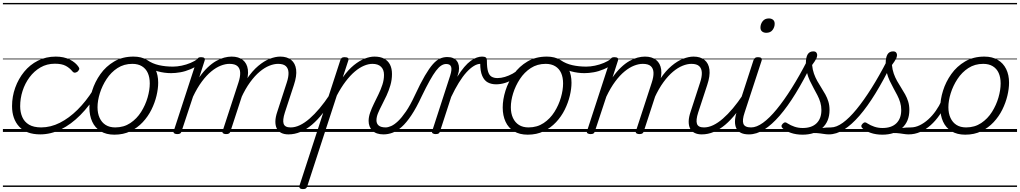

<svg xmlns="http://www.w3.org/2000/svg" viewBox="-20 -909 7028 1323"><path d="M258 17Q161 17 112 -36.5Q63 -90 63 -178Q63 -244 85 -305Q107 -366 146.5 -414.5Q186 -463 241.5 -491Q297 -519 364 -519Q420 -519 461 -498.5Q502 -478 522 -447Q528 -438 525.5 -431Q523 -424 514 -415Q503 -408 495 -408Q487 -408 480 -416Q461 -440 433.5 -455Q406 -470 358 -470Q303 -470 259 -444.5Q215 -419 183.5 -376.5Q152 -334 135.5 -282.5Q119 -231 119 -177Q119 -136 133.5 -102.5Q148 -69 180 -50Q212 -31 265 -31Q275 -31 279.5 -23.5Q284 -16 283 -6.5Q282 3 275.5 10Q269 17 258 17ZM0 369H524V379H0ZM0 -20H524V0H0ZM0 -505H524V-500H0ZM0 -889H524V-879H0Z M256 17Q247 17 242.5 10Q238 3 238.5 -6.5Q239 -16 245.5 -23.5Q252 -31 263 -31Q329 -31 392.5 -63Q456 -95 514.5 -153Q573 -211 622 -289Q628 -297 637 -295Q646 -293 652 -285.5Q658 -278 651 -268Q597 -180 533.5 -116Q470 -52 400 -17.5Q330 17 256 17ZM524 369V379ZM524 -20V0ZM524 -505V-500ZM524 -889V-879Z M768 19Q712 19 673.5 -4.5Q635 -28 615.5 -70.5Q596 -113 596 -168Q596 -223 615 -284Q634 -345 672 -398.5Q710 -452 767 -485.5Q824 -519 900 -519Q954 -519 992 -496.5Q1030 -474 1050 -433.5Q1070 -393 1070 -339Q1070 -298 1058.5 -249.5Q1047 -201 1023.5 -153.5Q1000 -106 963.5 -67Q927 -28 878.5 -4.5Q830 19 768 19ZM774 -31Q833 -31 878 -61Q923 -91 952.5 -138Q982 -185 997 -237Q1012 -289 1012 -334Q1012 -376 998.5 -406Q985 -436 958 -452.5Q931 -469 892 -469Q834 -469 789.5 -440Q745 -411 714.5 -364.5Q684 -318 668 -266.5Q652 -215 652 -170Q652 -128 666.5 -96.5Q681 -65 708 -48Q735 -31 774 -31ZM524 369H1125V379H524ZM524 -20H1125V0H524ZM524 -505H1125V-500H524ZM524 -889H1125V-879H524Z M1159 -405Q1113 -405 1067 -417.5Q1021 -430 976 -458Q968 -463 967.5 -470.5Q967 -478 971.5 -485Q976 -492 982.5 -495Q989 -498 996 -494Q1031 -470 1075.5 -460Q1120 -450 1172 -450Q1200 -450 1231.5 -456.5Q1263 -463 1293 -475.5Q1323 -488 1345 -505Q1353 -511 1359 -509Q1365 -507 1368 -500.5Q1371 -494 1370.5 -486Q1370 -478 1363 -473Q1328 -447 1292.5 -432Q1257 -417 1223 -411Q1189 -405 1159 -405ZM1126 369V379ZM1126 -20V0ZM1126 -505V-500ZM1126 -889V-879Z M1967 17Q1938 17 1917.5 6.5Q1897 -4 1887 -24Q1877 -44 1877.5 -73Q1878 -102 1891 -140L1956 -340Q1969 -379 1968 -408Q1967 -437 1950 -453Q1933 -469 1896 -469Q1868 -469 1835.5 -456Q1803 -443 1769.5 -415Q1736 -387 1703.5 -342.5Q1671 -298 1642 -235H1618Q1646 -313 1682.5 -367Q1719 -421 1759.5 -455Q1800 -489 1839 -504Q1878 -519 1911 -519Q1958 -519 1986.5 -496Q2015 -473 2020.5 -429.5Q2026 -386 2005 -323L1943 -134Q1926 -81 1934.5 -56Q1943 -31 1982 -31Q1991 -31 1995.5 -23.5Q2000 -16 1998.5 -7Q1997 2 1989.5 9.5Q1982 17 1967 17ZM1201 15Q1189 15 1181 10Q1173 5 1177 -6L1336 -494Q1340 -506 1346 -510.5Q1352 -515 1365 -515Q1382 -515 1388 -509Q1394 -503 1390 -491L1353 -376Q1381 -416 1410.5 -444Q1440 -472 1469 -488.5Q1498 -505 1525 -512Q1552 -519 1576 -519Q1624 -519 1653 -496Q1682 -473 1688 -429.5Q1694 -386 1672 -323L1568 -4Q1565 6 1558.5 10.5Q1552 15 1537 15Q1526 15 1518 10Q1510 5 1514 -6L1623 -340Q1636 -379 1635 -408Q1634 -437 1616.5 -453Q1599 -469 1561 -469Q1533 -469 1501 -456.5Q1469 -444 1436 -417Q1403 -390 1371 -347Q1339 -304 1310 -243L1231 -4Q1228 6 1222 10.5Q1216 15 1201 15ZM1125 369H2114V379H1125ZM1125 -20H2114V0H1125ZM1125 -505H2114V-500H1125ZM1125 -889H2114V-879H1125Z M1968 17Q1957 17 1952.5 9.5Q1948 2 1949.5 -7Q1951 -16 1959.5 -23.5Q1968 -31 1983 -31Q2014 -31 2046.5 -46.5Q2079 -62 2113 -91.5Q2147 -121 2182 -162.5Q2217 -204 2252 -257Q2259 -268 2268 -266.5Q2277 -265 2281.5 -257Q2286 -249 2280 -239Q2243 -178 2205.5 -130Q2168 -82 2129.5 -49.5Q2091 -17 2050.5 0Q2010 17 1968 17ZM2114 369V379ZM2114 -20V0ZM2114 -505V-500ZM2114 -889V-879Z M2066 394Q2053 394 2046.5 387.5Q2040 381 2044 369L2325 -494Q2329 -506 2335 -510.5Q2341 -515 2354 -515Q2371 -515 2377.5 -509.5Q2384 -504 2380 -492L2342 -376Q2380 -429 2418.5 -460Q2457 -491 2493 -505Q2529 -519 2560 -519Q2601 -519 2627.5 -504.5Q2654 -490 2667.5 -463.5Q2681 -437 2681 -399Q2681 -359 2670 -321.5Q2659 -284 2643.5 -250.5Q2628 -217 2612 -186.5Q2596 -156 2585 -129.5Q2574 -103 2574 -80Q2574 -57 2589.5 -44Q2605 -31 2638 -31Q2647 -31 2650.5 -23.5Q2654 -16 2652.5 -7Q2651 2 2643.5 9.5Q2636 17 2623 17Q2572 17 2546 -9Q2520 -35 2520 -76Q2520 -103 2530.5 -133Q2541 -163 2556.5 -194.5Q2572 -226 2588 -259Q2604 -292 2615 -325.5Q2626 -359 2626 -393Q2626 -429 2605.5 -449Q2585 -469 2546 -469Q2519 -469 2488 -456Q2457 -443 2425 -416Q2393 -389 2361.5 -347.5Q2330 -306 2301 -251L2097 375Q2094 385 2087.5 389.5Q2081 394 2066 394ZM2114 369H2768V379H2114ZM2114 -20H2768V0H2114ZM2114 -505H2768V-500H2114ZM2114 -889H2768V-879H2114Z M2622 17Q2613 17 2609 9.5Q2605 2 2607.5 -7Q2610 -16 2617.5 -23.5Q2625 -31 2637 -31Q2654 -31 2675.5 -40.5Q2697 -50 2722.5 -74Q2748 -98 2777.5 -141Q2807 -184 2838 -251Q2877 -335 2907.5 -387Q2938 -439 2963 -467Q2988 -495 3012 -505.5Q3036 -516 3062 -516Q3072 -516 3075 -509Q3078 -502 3075.5 -492.5Q3073 -483 3067.5 -475.5Q3062 -468 3054 -468Q3037 -468 3020 -457Q3003 -446 2984 -421Q2965 -396 2941 -353Q2917 -310 2886 -246Q2849 -166 2814.5 -114.5Q2780 -63 2748 -34.5Q2716 -6 2685 5.5Q2654 17 2622 17ZM2768 369H2868V379H2768ZM2768 -20H2868V0H2768ZM2768 -505H2868V-500H2768ZM2768 -889H2868V-879H2768Z M2981 15Q2970 15 2962 10Q2954 5 2958 -6L3082 -388Q3095 -429 3088.5 -448.5Q3082 -468 3055 -468Q3045 -468 3041 -475.5Q3037 -483 3038 -492.5Q3039 -502 3045.5 -509Q3052 -516 3062 -516Q3085 -516 3101.5 -509Q3118 -502 3128 -489Q3138 -476 3141.5 -457.5Q3145 -439 3141 -415L3131 -380Q3156 -420 3179 -447Q3202 -474 3224 -490Q3246 -506 3265.5 -512.5Q3285 -519 3301 -519Q3312 -519 3316.5 -511.5Q3321 -504 3319.5 -494Q3318 -484 3310.5 -476.5Q3303 -469 3290 -469Q3269 -469 3244.5 -454Q3220 -439 3194 -410.5Q3168 -382 3141.5 -339Q3115 -296 3089 -241L3012 -4Q3009 6 3003 10.5Q2997 15 2981 15ZM2868 369H3310V379H2868ZM2868 -20H3310V0H2868ZM2868 -505H3310V-500H2868ZM2868 -889H3310V-879H2868Z M3398 -328Q3366 -328 3341.5 -341Q3317 -354 3303 -386Q3289 -418 3289 -472L3302 -519Q3319 -519 3327 -513.5Q3335 -508 3335 -490Q3335 -442 3343 -416Q3351 -390 3367.5 -380.5Q3384 -371 3408 -371Q3432 -371 3459 -379Q3486 -387 3512.5 -401.5Q3539 -416 3561 -437Q3567 -443 3573 -439Q3579 -435 3581 -427.5Q3583 -420 3578 -415Q3553 -387 3523 -367.5Q3493 -348 3461.5 -338Q3430 -328 3398 -328ZM3310 369H3373V379H3310ZM3310 -20H3373V0H3310ZM3310 -505H3373V-500H3310ZM3310 -889H3373V-879H3310Z M3616 19Q3560 19 3521.5 -4.5Q3483 -28 3463.5 -70.5Q3444 -113 3444 -168Q3444 -223 3463 -284Q3482 -345 3520 -398.5Q3558 -452 3615 -485.5Q3672 -519 3748 -519Q3802 -519 3840 -496.5Q3878 -474 3898 -433.5Q3918 -393 3918 -339Q3918 -298 3906.5 -249.5Q3895 -201 3871.5 -153.5Q3848 -106 3811.5 -67Q3775 -28 3726.5 -4.5Q3678 19 3616 19ZM3622 -31Q3681 -31 3726 -61Q3771 -91 3800.5 -138Q3830 -185 3845 -237Q3860 -289 3860 -334Q3860 -376 3846.5 -406Q3833 -436 3806 -452.5Q3779 -469 3740 -469Q3682 -469 3637.5 -440Q3593 -411 3562.5 -364.5Q3532 -318 3516 -266.5Q3500 -215 3500 -170Q3500 -128 3514.5 -96.5Q3529 -65 3556 -48Q3583 -31 3622 -31ZM3372 369H3973V379H3372ZM3372 -20H3973V0H3372ZM3372 -505H3973V-500H3372ZM3372 -889H3973V-879H3372Z M4007 -405Q3961 -405 3915 -417.5Q3869 -430 3824 -458Q3816 -463 3815.5 -470.5Q3815 -478 3819.5 -485Q3824 -492 3830.5 -495Q3837 -498 3844 -494Q3879 -470 3923.5 -460Q3968 -450 4020 -450Q4048 -450 4079.5 -456.5Q4111 -463 4141 -475.5Q4171 -488 4193 -505Q4201 -511 4207 -509Q4213 -507 4216 -500.5Q4219 -494 4218.5 -486Q4218 -478 4211 -473Q4176 -447 4140.5 -432Q4105 -417 4071 -411Q4037 -405 4007 -405ZM3974 369V379ZM3974 -20V0ZM3974 -505V-500ZM3974 -889V-879Z M4815 17Q4786 17 4765.5 6.5Q4745 -4 4735 -24Q4725 -44 4725.5 -73Q4726 -102 4739 -140L4804 -340Q4817 -379 4816 -408Q4815 -437 4798 -453Q4781 -469 4744 -469Q4716 -469 4683.5 -456Q4651 -443 4617.5 -415Q4584 -387 4551.5 -342.5Q4519 -298 4490 -235H4466Q4494 -313 4530.5 -367Q4567 -421 4607.5 -455Q4648 -489 4687 -504Q4726 -519 4759 -519Q4806 -519 4834.5 -496Q4863 -473 4868.5 -429.5Q4874 -386 4853 -323L4791 -134Q4774 -81 4782.5 -56Q4791 -31 4830 -31Q4839 -31 4843.5 -23.5Q4848 -16 4846.5 -7Q4845 2 4837.5 9.5Q4830 17 4815 17ZM4049 15Q4037 15 4029 10Q4021 5 4025 -6L4184 -494Q4188 -506 4194 -510.5Q4200 -515 4213 -515Q4230 -515 4236 -509Q4242 -503 4238 -491L4201 -376Q4229 -416 4258.5 -444Q4288 -472 4317 -488.5Q4346 -505 4373 -512Q4400 -519 4424 -519Q4472 -519 4501 -496Q4530 -473 4536 -429.5Q4542 -386 4520 -323L4416 -4Q4413 6 4406.5 10.5Q4400 15 4385 15Q4374 15 4366 10Q4358 5 4362 -6L4471 -340Q4484 -379 4483 -408Q4482 -437 4464.5 -453Q4447 -469 4409 -469Q4381 -469 4349 -456.5Q4317 -444 4284 -417Q4251 -390 4219 -347Q4187 -304 4158 -243L4079 -4Q4076 6 4070 10.5Q4064 15 4049 15ZM3973 369H4962V379H3973ZM3973 -20H4962V0H3973ZM3973 -505H4962V-500H3973ZM3973 -889H4962V-879H3973Z M4816 17Q4805 17 4800.5 9.5Q4796 2 4797.5 -7Q4799 -16 4807.5 -23.5Q4816 -31 4831 -31Q4862 -31 4894.5 -46.5Q4927 -62 4961 -91.5Q4995 -121 5030 -162.5Q5065 -204 5100 -257Q5107 -268 5116 -266.5Q5125 -265 5129.5 -257Q5134 -249 5128 -239Q5091 -178 5053.5 -130Q5016 -82 4977.5 -49.5Q4939 -17 4898.5 0Q4858 17 4816 17ZM4962 369V379ZM4962 -20V0ZM4962 -505V-500ZM4962 -889V-879Z M5140 17Q5108 17 5086.5 7Q5065 -3 5054.5 -23.5Q5044 -44 5044.5 -73Q5045 -102 5057 -140L5172 -494Q5177 -506 5183.5 -510.5Q5190 -515 5203 -515Q5219 -515 5225.5 -509Q5232 -503 5228 -491L5111 -134Q5093 -81 5102.5 -56Q5112 -31 5155 -31Q5165 -31 5169 -23.5Q5173 -16 5171.5 -7Q5170 2 5162 9.5Q5154 17 5140 17ZM5260 -683Q5243 -683 5231.5 -692Q5220 -701 5220 -719Q5220 -743 5235 -762.5Q5250 -782 5278 -782Q5295 -782 5306.5 -773Q5318 -764 5318 -745Q5318 -722 5303.5 -702.5Q5289 -683 5260 -683ZM4962 369H5287V379H4962ZM4962 -20H5287V0H4962ZM4962 -505H5287V-500H4962ZM4962 -889H5287V-879H4962Z M5141 17Q5129 17 5125 9.5Q5121 2 5124 -7Q5127 -16 5135.5 -23.5Q5144 -31 5156 -31Q5193 -31 5237.5 -63Q5282 -95 5332 -156Q5382 -217 5435.5 -302Q5489 -387 5543 -492Q5549 -503 5559 -502Q5569 -501 5575 -492Q5581 -483 5574 -470Q5518 -356 5462.5 -265.5Q5407 -175 5352.5 -112Q5298 -49 5245.5 -16Q5193 17 5141 17ZM5287 369V379ZM5287 -20V0ZM5287 -505V-500ZM5287 -889V-879Z M5692 17Q5674 17 5653.5 13.5Q5633 10 5607.5 8Q5582 6 5548 10L5576 -13Q5609 -22 5632.5 -25.5Q5656 -29 5674 -30Q5692 -31 5708 -31Q5717 -31 5720.5 -23.5Q5724 -16 5721.5 -7Q5719 2 5711.5 9.5Q5704 17 5692 17ZM5510 19Q5466 19 5429.5 6.5Q5393 -6 5373 -25Q5365 -32 5365 -40Q5365 -48 5374 -57Q5383 -66 5390 -66Q5397 -66 5408 -58Q5428 -45 5454.5 -36Q5481 -27 5511 -27Q5573 -27 5606.5 -59.5Q5640 -92 5640 -151Q5640 -179 5632.5 -204Q5625 -229 5612.5 -253Q5600 -277 5586.5 -301.5Q5573 -326 5560.5 -352.5Q5548 -379 5540.5 -408.5Q5533 -438 5533 -473Q5533 -514 5545.5 -534.5Q5558 -555 5584 -555Q5599 -555 5605 -547Q5611 -539 5611 -530Q5611 -517 5603.5 -502.5Q5596 -488 5576 -461Q5579 -429 5588.5 -402Q5598 -375 5611.5 -351Q5625 -327 5639.5 -304.5Q5654 -282 5667 -258.5Q5680 -235 5688 -209Q5696 -183 5696 -151Q5696 -72 5645.5 -26.5Q5595 19 5510 19ZM5287 369H5837V379H5287ZM5287 -20H5837V0H5287ZM5287 -505H5837V-500H5287ZM5287 -889H5837V-879H5287Z M5691 17Q5679 17 5675 9.5Q5671 2 5674 -7Q5677 -16 5685.5 -23.5Q5694 -31 5706 -31Q5743 -31 5787.5 -63Q5832 -95 5882 -156Q5932 -217 5985.5 -302Q6039 -387 6093 -492Q6099 -503 6109 -502Q6119 -501 6125 -492Q6131 -483 6124 -470Q6068 -356 6012.5 -265.5Q5957 -175 5902.5 -112Q5848 -49 5795.5 -16Q5743 17 5691 17ZM5837 369V379ZM5837 -20V0ZM5837 -505V-500ZM5837 -889V-879Z M6242 17Q6224 17 6203.5 13.5Q6183 10 6157.5 8Q6132 6 6098 10L6126 -13Q6159 -22 6182.5 -25.5Q6206 -29 6224 -30Q6242 -31 6258 -31Q6267 -31 6270.5 -23.5Q6274 -16 6271.5 -7Q6269 2 6261.5 9.5Q6254 17 6242 17ZM6060 19Q6016 19 5979.5 6.5Q5943 -6 5923 -25Q5915 -32 5915 -40Q5915 -48 5924 -57Q5933 -66 5940 -66Q5947 -66 5958 -58Q5978 -45 6004.5 -36Q6031 -27 6061 -27Q6123 -27 6156.5 -59.5Q6190 -92 6190 -151Q6190 -179 6182.5 -204Q6175 -229 6162.5 -253Q6150 -277 6136.5 -301.5Q6123 -326 6110.5 -352.5Q6098 -379 6090.5 -408.5Q6083 -438 6083 -473Q6083 -514 6095.5 -534.5Q6108 -555 6134 -555Q6149 -555 6155 -547Q6161 -539 6161 -530Q6161 -517 6153.5 -502.5Q6146 -488 6126 -461Q6129 -429 6138.5 -402Q6148 -375 6161.5 -351Q6175 -327 6189.5 -304.5Q6204 -282 6217 -258.5Q6230 -235 6238 -209Q6246 -183 6246 -151Q6246 -72 6195.5 -26.5Q6145 19 6060 19ZM5837 369H6387V379H5837ZM5837 -20H6387V0H5837ZM5837 -505H6387V-500H5837ZM5837 -889H6387V-879H5837Z M6241 17Q6230 17 6225.5 9.5Q6221 2 6222.5 -7Q6224 -16 6232.5 -23.5Q6241 -31 6256 -31Q6286 -31 6316.5 -45.5Q6347 -60 6375.5 -85.5Q6404 -111 6428 -145Q6452 -179 6469 -217Q6474 -228 6482.5 -228Q6491 -228 6498 -220.5Q6505 -213 6501 -203Q6482 -157 6454.5 -117Q6427 -77 6393.5 -47Q6360 -17 6321.5 0Q6283 17 6241 17ZM6387 369V379ZM6387 -20V0ZM6387 -505V-500ZM6387 -889V-879Z M6631 19Q6575 19 6536.5 -4.5Q6498 -28 6478.5 -70.5Q6459 -113 6459 -168Q6459 -223 6478 -284Q6497 -345 6535 -398.5Q6573 -452 6630 -485.5Q6687 -519 6763 -519Q6817 -519 6855 -496.5Q6893 -474 6913 -433.5Q6933 -393 6933 -339Q6933 -298 6921.5 -249.5Q6910 -201 6886.5 -153.5Q6863 -106 6826.5 -67Q6790 -28 6741.5 -4.5Q6693 19 6631 19ZM6637 -31Q6696 -31 6741 -61Q6786 -91 6815.5 -138Q6845 -185 6860 -237Q6875 -289 6875 -334Q6875 -376 6861.5 -406Q6848 -436 6821 -452.5Q6794 -469 6755 -469Q6697 -469 6652.5 -440Q6608 -411 6577.5 -364.5Q6547 -318 6531 -266.5Q6515 -215 6515 -170Q6515 -128 6529.5 -96.5Q6544 -65 6571 -48Q6598 -31 6637 -31ZM6387 369H6988V379H6387ZM6387 -20H6988V0H6387ZM6387 -505H6988V-500H6387ZM6387 -889H6988V-879H6387Z"/></svg>

Font: Playwrite HR Guides
Style: Regular
Weight: 400
Designer: Veronika Burian, José Scaglione
Foundry: TypeTogether
Version: Version 1.003